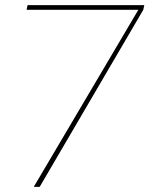

<svg xmlns="http://www.w3.org/2000/svg" viewBox="-20 -724 579 744"><path d="M86.9 -704.1H539.1L535.2 -686L133.8 0H110.8L516.1 -686H83Z"/></svg>

Font: SVN-Poppins Thin
Style: Italic
Weight: 100
Italic angle: -10°
Designer: Ninad Kale (Devanagari), Jonny Pinhorn (Latin)
Foundry: Indian Type Foundry
Version: Version 3.002 2017